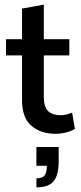

<svg xmlns="http://www.w3.org/2000/svg" viewBox="-20 -567 351 828"><path d="M219 10Q156 10 115.5 -24.5Q75 -59 75 -136V-328H6V-398H75V-530L169 -547V-398H279V-328H169V-149Q169 -104 188.5 -87Q208 -70 242 -70Q255 -70 268 -73.5Q281 -77 291 -81L303 -11Q288 -2 265.5 4Q243 10 219 10ZM137 241V202Q162 202 172 190Q182 178 182 148H137V67H233V132Q233 166 224.5 190.5Q216 215 195.5 228Q175 241 137 241Z"/></svg>

Font: Rokkitt SemiBold Medium
Style: Regular
Weight: 500
Version: Version 3.103